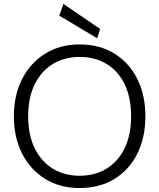

<svg xmlns="http://www.w3.org/2000/svg" viewBox="-20 -936 803 968"><path d="M381 12Q283 12 208.5 -33.5Q134 -79 92 -160.5Q50 -242 50 -350Q50 -457 92 -538.5Q134 -620 208.5 -666Q283 -712 381 -712Q482 -712 556.5 -666Q631 -620 672 -538.5Q713 -457 713 -350Q713 -242 672 -160.5Q631 -79 556.5 -33.5Q482 12 381 12ZM382 -50Q459 -50 517.5 -86Q576 -122 608.5 -189Q641 -256 641 -350Q641 -444 608.5 -511Q576 -578 517.5 -613.5Q459 -649 382 -649Q305 -649 246.5 -613.5Q188 -578 155 -511Q122 -444 122 -350Q122 -256 155 -188.5Q188 -121 246.5 -85.5Q305 -50 382 -50ZM470 -743 279 -857 300 -916 485 -790Z"/></svg>

Font: DM Sans 12pt Light
Style: Regular
Weight: 300
Version: Version 4.004;gftools[0.9.30]